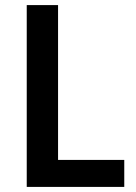

<svg xmlns="http://www.w3.org/2000/svg" viewBox="-20 -734 533 754"><path d="M85 0V-714H208V-106H468V0Z"/></svg>

Font: Noto Sans Sinhala UI SemiCondensed SemiBold
Style: Regular
Weight: 600
Width: 4
Designer: Jelle Bosma - Monotype Design Team
Foundry: Monotype Imaging Inc.
Version: Version 2.006; ttfautohint (v1.8.4.7-5d5b)